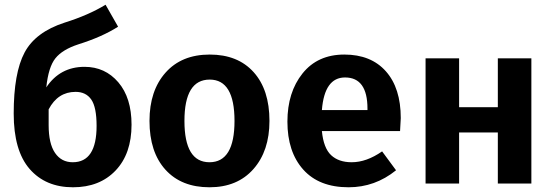

<svg xmlns="http://www.w3.org/2000/svg" viewBox="-20 -777 2340 813"><path d="M288 -90Q389 -90 389 -244Q389 -323 366.5 -355.5Q344 -388 300 -388Q225 -388 186 -314V-247Q186 -169 213 -129.5Q240 -90 288 -90ZM338 -494Q425 -494 481 -428.5Q537 -363 537 -249Q537 -126 469.5 -55Q402 16 289 16Q173 16 105.5 -61.5Q38 -139 38 -296Q38 -468 84 -554.5Q130 -641 253 -681Q355 -713 427 -757L480 -664Q413 -621 311 -589Q244 -567 214.5 -530Q185 -493 176 -407Q234 -494 338 -494Z M868 -440Q761 -440 761 -265Q761 -90 867 -90Q973 -90 973 -265Q973 -440 868 -440ZM1121 -265Q1121 -138 1053 -61Q985 16 867 16Q748 16 680.5 -58.5Q613 -133 613 -265Q613 -393 681 -469.5Q749 -546 868 -546Q987 -546 1054 -471.5Q1121 -397 1121 -265Z M1536 -311V-317Q1536 -449 1441 -449Q1354 -449 1343 -311ZM1677 -277Q1677 -267 1674 -222H1343Q1350 -150 1382 -120Q1414 -90 1469 -90Q1532 -90 1598 -136L1657 -56Q1568 16 1456 16Q1331 16 1264 -59Q1197 -134 1197 -262Q1197 -386 1261 -466Q1325 -546 1438 -546Q1551 -546 1614 -475Q1677 -404 1677 -277Z M2088 -216H1924V0H1782V-530H1924V-323H2088V-530H2230V0H2088Z"/></svg>

Font: FiraSans
Style: Regular
Weight: 600
Designer: Carrois Corporate & Edenspiekermann AG
Foundry: Carrois Corporate GbR & Edenspiekermann AG
Version: Version 3.106;PS 003.106;hotconv 1.0.70;makeotf.lib2.5.58329